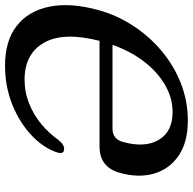

<svg xmlns="http://www.w3.org/2000/svg" viewBox="-22 -731 766 762"><g transform="rotate(-90 361.0 -350.0)"><path d="M56 -257.5Q78.5 -338 160.5 -338H580Q616.5 -482 572.2 -558.8Q528 -635.5 426 -635.5Q375.5 -635.5 330 -617Q284.5 -598.5 248 -567.8Q211.5 -537 187 -501.5Q176 -488 167 -483Q158 -478 149.5 -478.5Q129 -479.5 137 -506Q154 -559 203.5 -606.5Q253 -654 325.2 -683.5Q397.5 -713 482 -713Q579.5 -713 639 -666.8Q698.5 -620.5 715.5 -537Q732.5 -453.5 702 -342.5Q682 -269.5 640.2 -205.2Q598.5 -141 540.2 -92Q482 -43 411.5 -15.2Q341 12.5 263 12.5Q179 12.5 125.5 -23.2Q72 -59 53.5 -120.2Q35 -181.5 56 -257.5ZM297.5 -48Q352 -48 403.2 -77Q454.5 -106 496.2 -159.5Q538 -213 564 -286.5H231Q190 -286.5 178.5 -244.5Q154.5 -157.5 187 -102.8Q219.5 -48 297.5 -48Z"/></g></svg>

Font: Fraunces 9pt S100
Style: Italic
Weight: 400
Italic angle: -16°
Version: Version 1.000; ttfautohint (v1.8.3)